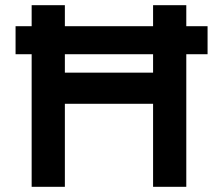

<svg xmlns="http://www.w3.org/2000/svg" viewBox="-20 -720 860 740"><path d="M102 -700V-619H40V-511H102V0H230V-320H570V0H698V-511H780V-619H698V-700H570V-619H230V-700ZM230 -440V-511H570V-440Z"/></svg>

Font: KT Kiyosuna Sans Bold
Style: Regular
Weight: 700
Designer: [Zen Kaku Gothic] Yoshimichi Ohira
Version: Version 1.010;Glyphs 3.1.2 (3151)